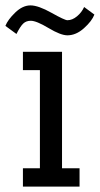

<svg xmlns="http://www.w3.org/2000/svg" viewBox="-35 -692 370 712"><path d="M195 -500V-68H260V0H50V-68H113V-432H50V-500ZM277 -666 315 -638Q306 -614 276.5 -587.5Q247 -561 215 -561Q190 -561 145 -588Q100 -615 79 -615Q62 -615 51 -604.5Q40 -594 26 -566L-15 -596Q-6 -619 21.5 -645.5Q49 -672 78 -672Q107 -672 156 -644.5Q205 -617 215 -617Q233 -617 250.5 -631.5Q268 -646 277 -666Z"/></svg>

Font: Kelly Slab
Style: Regular
Weight: 400
Designer: Denis Masharov
Foundry: Denis Masharov
Version: Version 1.001